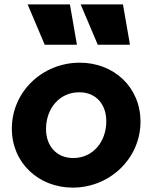

<svg xmlns="http://www.w3.org/2000/svg" viewBox="-20 -844 695 876"><path d="M331 -640 299 -824H106L184 -640ZM573 -640 541 -824H348L426 -640ZM312 12C481 12 621 -121 621 -289C621 -446 500 -558 344 -558C174 -558 34 -426 34 -257C34 -101 156 12 312 12ZM314 -123C238 -123 190 -178 190 -255C190 -349 251 -423 342 -423C418 -423 465 -368 465 -291C465 -197 404 -123 314 -123Z"/></svg>

Font: Plus Jakarta Sans ExtraBold
Style: Italic
Weight: 800
Italic angle: -8°
Designer: Gumpita Rahayu
Foundry: Tokotype
Version: Version 2.071;gftools[0.9.30]